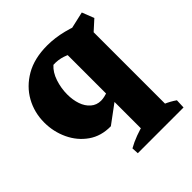

<svg xmlns="http://www.w3.org/2000/svg" viewBox="-192 -630 962 962"><g transform="rotate(-45 288.5 -149.5)"><path d="M234 11Q165 12 115 -23Q65 -58 38 -115.5Q11 -173 11 -238Q11 -309 44 -368.5Q77 -428 140 -464.5Q203 -501 295 -501Q349 -501 406.5 -486.5Q464 -472 504 -451L415 -328Q397 -353 371 -372Q345 -391 313.5 -401.5Q282 -412 248 -410Q220 -385 206 -342.5Q192 -300 192 -256Q192 -217 203 -185Q214 -153 236.5 -133.5Q259 -114 290 -114Q313 -114 345.5 -126.5Q378 -139 413 -165L407 -117ZM234 202 232 166Q260 150 293.5 137.5Q327 125 355 119L352 202ZM413 202 438 99Q469 107 501 120.5Q533 134 560 153L558 202ZM333 202V-417L345 -452L534 -495L559 -431L506 -383V202Z"/></g></svg>

Font: Eczar
Style: Bold
Weight: 700
Designer: Vaibhav Singh
Foundry: Rosetta Type Foundry
Version: Version 2.000